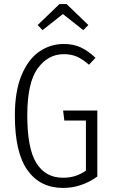

<svg xmlns="http://www.w3.org/2000/svg" viewBox="-20 -912 553 943"><path d="M449 -628 417 -594Q385 -622 357 -634Q329 -646 293 -646Q216 -646 165 -576Q114 -506 114 -345Q114 -182 159 -110.5Q204 -39 289 -39Q322 -39 349 -47.5Q376 -56 402 -74V-320H296L290 -369H458V-45Q380 11 290 11Q177 11 115 -76Q53 -163 53 -345Q53 -464 86 -543Q119 -622 173.5 -659Q228 -696 293 -696Q340 -696 376 -679.5Q412 -663 449 -628ZM189 -764 165 -789 272 -892H307L414 -789L389 -764L289 -843Z"/></svg>

Font: Fira Sans Extra Condensed Light
Style: Regular
Weight: 300
Width: 1
Designer: Carrois Corporate & Edenspiekermann AG
Foundry: Carrois Corporate GbR & Edenspiekermann AG
Version: Version 4.203